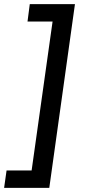

<svg xmlns="http://www.w3.org/2000/svg" viewBox="-43 -765 412 935"><path d="M-23 150 -11 65H111L213 -660H91L102 -745H322L197 150Z"/></svg>

Font: Plus Jakarta Sans Medium
Style: Italic
Weight: 500
Italic angle: -8°
Designer: Gumpita Rahayu
Foundry: Tokotype
Version: Version 2.071; ttfautohint (v1.8.4.7-5d5b);gftools[0.9.29]